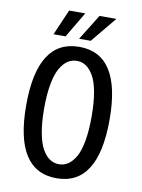

<svg xmlns="http://www.w3.org/2000/svg" viewBox="-97 -954 764 1032"><g transform="rotate(10 285.0 -438.0)"><path d="M134.5 -748.5 195 -888.5H283L200 -748.5ZM274 -748.5 361 -888.5H453L337.5 -748.5ZM284 11Q56 11 56 -348Q56 -706 284 -706Q511 -706 511 -348Q511 11 284 11ZM234.5 -80Q257 -65.5 284 -65.5Q311 -65.5 333.2 -80Q355.5 -94.5 374 -126Q392.5 -157.5 402.8 -214.2Q413 -271 413 -348Q413 -425 402.8 -481.2Q392.5 -537.5 374 -569Q355.5 -600.5 333.2 -615Q311 -629.5 284 -629.5Q257 -629.5 234.5 -615Q212 -600.5 193.5 -569Q175 -537.5 164.5 -481.2Q154 -425 154 -348Q154 -271 164.5 -214.5Q175 -158 193.5 -126.2Q212 -94.5 234.5 -80Z"/></g></svg>

Font: League Mono Narrow
Style: Regular
Weight: 400
Width: 3
Designer: Tyler Finck
Foundry: The League of Moveable Type / Tyler Finck
Version: Version 2.210